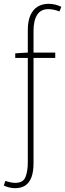

<svg xmlns="http://www.w3.org/2000/svg" viewBox="-46 -754 342 1008"><path d="M32 234Q19 234 2 230Q-15 226 -26 220L-18 196Q-9 199 6 202.5Q21 206 34 206Q76 206 88 175Q100 144 100 98V-596Q100 -643 113.5 -673.5Q127 -704 151.5 -719Q176 -734 210 -734Q225 -734 243 -730Q261 -726 276 -718L266 -694Q235 -706 208 -706Q168 -706 149 -676Q130 -646 130 -592V102Q130 148 119 177Q108 206 86.5 220Q65 234 32 234ZM34 -450V-474L100 -478H244V-450Z"/></svg>

Font: Source Sans 3 VF
Style: Regular
Weight: 200
Designer: Paul D. Hunt
Foundry: Adobe
Version: Version 3.046;hotconv 1.0.118;makeotfexe 2.5.65603